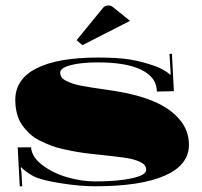

<svg xmlns="http://www.w3.org/2000/svg" viewBox="-20 -666 726 691"><path d="M448 -590.9 276.7 -503.5 255.7 -521.4 351.8 -639Q359.3 -646.4 369.8 -646.4Q378.1 -646.4 385.1 -641.6ZM605.8 -337.8 544.6 -336.5 543.7 -346.2Q539.8 -390.3 486.2 -415.9Q432.7 -441.4 332.6 -441.4Q271.4 -441.4 234 -431.4Q196.7 -421.3 196.7 -405.2Q196.7 -395.5 201.7 -388.1Q206.7 -380.7 218.3 -375Q229.9 -369.3 241.7 -365.2Q253.5 -361 274 -357.1Q294.6 -353.1 309.9 -351Q325.2 -348.8 351.8 -344.8Q378.5 -340.9 395.1 -338.3Q475.1 -325.6 533.2 -301.1Q591.3 -276.7 625.7 -236.7Q660 -196.7 660 -145.1Q660 -72.1 573.2 -33.9Q486.5 4.4 321.7 4.4Q267 4.4 196.9 -6.8Q126.7 -17.9 99.7 -32.3Q90.5 -37.2 75 -47.9Q59.4 -58.6 57.7 -63.8L54.2 -62.1Q56.8 -54.6 57.7 -37.6L59.9 4.4L51.1 4.8L43.7 -135.5L91.8 -135.9Q94 -101 132.4 -71.9Q170.9 -42.8 222.2 -28Q273.6 -13.1 321.7 -13.1Q404.7 -13.1 455.4 -24.5Q506.1 -35.8 506.1 -54.6Q506.1 -63.8 501.1 -70.8Q496.1 -77.8 484.5 -83Q472.9 -88.3 461.3 -91.8Q449.7 -95.3 428.8 -98.3Q407.8 -101.4 392.9 -103.1Q378.1 -104.9 350.7 -107.7Q323.4 -110.6 307.7 -112.3Q280.6 -115.4 258.7 -119.1Q236.9 -122.8 210.9 -128.5Q184.9 -134.2 164.6 -141.8Q144.2 -149.5 123.3 -160Q102.3 -170.5 87 -184.7Q71.7 -198.9 59.4 -216.3Q47.2 -233.8 41.1 -256.8Q35 -279.7 35 -306.8Q35 -381.1 111.2 -420Q187.5 -458.9 332.6 -458.9Q405.2 -458.9 448.4 -451.7Q491.7 -444.5 538.9 -427.9Q551.1 -423.5 564 -416.5Q576.9 -409.5 584.1 -404.1Q591.3 -398.6 591.8 -397.3L594.4 -398.2Q594 -401.7 592.7 -427.4L590 -472L598.8 -472.5Z"/></svg>

Font: FoglihtenBlackPcs
Style: BlackPcs
Weight: 900
Version: Version 0.75